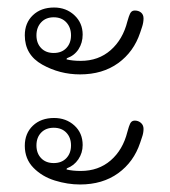

<svg xmlns="http://www.w3.org/2000/svg" viewBox="-20 -542 453 511"><path d="M46 -448Q46 -481 67.5 -501.5Q89 -522 124 -522Q156 -522 178 -501.5Q200 -481 200 -450Q200 -428 189 -411Q178 -394 158 -387L157 -384Q173 -380 195 -380Q242 -380 274.5 -408.5Q307 -437 319 -485Q320 -489 323 -498Q326 -507 329.5 -510.5Q333 -514 339 -514Q349 -514 355.5 -508.5Q362 -503 362 -493Q362 -482 358 -470Q354 -458 353 -455Q336 -404 294.5 -374Q253 -344 193 -344Q139 -344 92.5 -370Q46 -396 46 -448ZM169 -448Q169 -469 156.5 -482.5Q144 -496 123 -496Q102 -496 89.5 -482.5Q77 -469 77 -448Q77 -427 89.5 -414Q102 -401 123 -401Q144 -401 156.5 -414Q169 -427 169 -448ZM46 -154Q46 -187 67.5 -207.5Q89 -228 124 -228Q156 -228 178 -208Q200 -188 200 -156Q200 -135 188.5 -118Q177 -101 158 -94L157 -91Q173 -87 195 -87Q242 -87 274.5 -115Q307 -143 319 -191Q320 -195 323 -204.5Q326 -214 329.5 -217.5Q333 -221 339 -221Q348 -221 355 -215Q362 -209 362 -199Q362 -188 358 -177Q354 -166 353 -162Q336 -111 294.5 -81Q253 -51 193 -51Q160 -51 126 -61.5Q92 -72 69 -95.5Q46 -119 46 -154ZM169 -155Q169 -176 156.5 -189Q144 -202 123 -202Q102 -202 89.5 -189Q77 -176 77 -155Q77 -134 89.5 -121Q102 -108 123 -108Q144 -108 156.5 -121Q169 -134 169 -155Z"/></svg>

Font: Maitree Light
Style: Regular
Weight: 300
Designer: CadsonDemak Team
Foundry: CadsonDemak
Version: Version 1.001